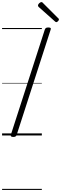

<svg xmlns="http://www.w3.org/2000/svg" viewBox="-20 -1302 586 1845"><path d="M108 14Q93 14 87 9Q81 4 84 -6L411 -1019Q415 -1029 422 -1033.5Q429 -1038 444 -1038Q459 -1038 465 -1033.5Q471 -1029 467 -1018L140 -5Q137 4 130 9Q123 14 108 14ZM521 -1089Q517 -1089 514 -1091.5Q511 -1094 507 -1097L353 -1234Q348 -1239 346.5 -1242Q345 -1245 345 -1249Q345 -1256 350.5 -1263.5Q356 -1271 364 -1276.5Q372 -1282 379 -1282Q383 -1282 386 -1280Q389 -1278 393 -1273L540 -1126Q545 -1123 545.5 -1119.5Q546 -1116 546 -1114Q546 -1107 537 -1098Q528 -1089 521 -1089ZM0 513H382V523H0ZM0 -20H382V0H0ZM0 -505H382V-500H0ZM0 -1033H382V-1023H0Z"/></svg>

Font: Playwrite IN Guides
Style: Regular
Weight: 400
Designer: Veronika Burian, José Scaglione
Foundry: TypeTogether
Version: Version 1.003